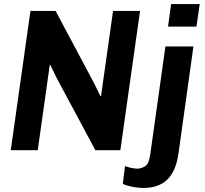

<svg xmlns="http://www.w3.org/2000/svg" viewBox="-20 -740 1010 946"><path d="M33 0 130 -686H254L443 -331L475 -266L478 -268L537 -686H670L573 0H450L260 -354L228 -420L225 -419L166 0ZM687 186Q671 186 652 183.5Q633 181 615 176.5Q597 172 585 166L596 78Q607 83 625.5 87Q644 91 655 91Q676 91 695 79Q714 67 720 23L795 -511H933L859 19Q846 105 803.5 145.5Q761 186 687 186ZM808 -609 823 -720H964L948 -609Z"/></svg>

Font: Chivo Medium SemiBold
Style: Italic
Weight: 600
Italic angle: -8.05°
Version: Version 2.002